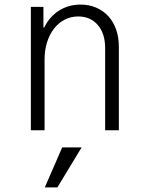

<svg xmlns="http://www.w3.org/2000/svg" viewBox="-20 -570 640 840"><path d="M115 0H175V-310Q175 -351 186 -385.5Q197 -420 216.5 -445Q236 -470 263 -484Q290 -498 322 -498Q376 -498 408 -460.5Q440 -423 440 -360V0H500V-365Q500 -407 488 -441Q476 -475 454 -499Q432 -523 401 -536.5Q370 -550 332 -550Q291 -550 257 -534Q223 -518 199 -489.5Q175 -461 161.5 -420.5Q148 -380 148 -330L178 -450H170V-540H115ZM337 75H252L176 250H231Z"/></svg>

Font: CommitMonoV142 ExtLt
Style: Regular
Weight: 200
Monospace: yes
Designer: Eigil Nikolajsen
Foundry: Eigil Nikolajsen
Version: Version 1.142